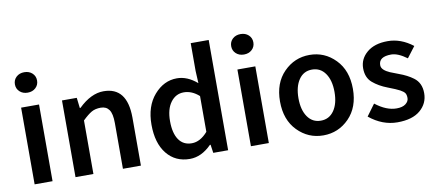

<svg xmlns="http://www.w3.org/2000/svg" viewBox="-66 -953 2755 1211"><g transform="rotate(-10 1311.5 -348.0)"><path d="M182.1 -595.7Q162.1 -577.1 131.1 -577.1Q100.1 -577.1 80.1 -595.7Q60.1 -614.3 60.1 -642.6Q60.1 -670.9 80.1 -689.5Q100.1 -708 131.1 -708Q162.1 -708 182.1 -689.5Q202.1 -670.9 202.1 -642.6Q202.1 -614.3 182.1 -595.7ZM73.2 0V-491.2H188V0Z M335 0V-491.2H429.7L437.5 -424.8H441.9Q522 -502.9 602.5 -502.9Q753.4 -502.9 753.9 -308.1V0H638.7V-293Q638.7 -353 620.6 -378.4Q602.5 -403.8 567.4 -403.8Q532.2 -403.8 508.1 -389.9Q483.9 -376 449.7 -342.8V0Z M1197.3 -138.2V-367.2Q1151.4 -408.2 1099.9 -408.2Q1048.3 -408.2 1015.9 -364.5Q983.4 -320.8 983.4 -243.9Q983.4 -167 1012.2 -125Q1041 -83 1095.2 -83Q1149.4 -83 1197.3 -138.2ZM1066.4 12.2Q973.6 12.2 918.9 -55.9Q864.3 -124 864.3 -242.2Q864.3 -360.4 926.3 -431.6Q988.3 -502.9 1072.3 -502.9Q1139.2 -502.9 1201.2 -449.2L1197.3 -527.8V-706.1H1312.5V0H1217.3L1209.5 -53.2H1205.1Q1140.6 12.2 1066.4 12.2Z M1567.4 -595.7Q1547.4 -577.1 1516.4 -577.1Q1485.4 -577.1 1465.3 -595.7Q1445.3 -614.3 1445.3 -642.6Q1445.3 -670.9 1465.3 -689.5Q1485.4 -708 1516.4 -708Q1547.4 -708 1567.4 -689.5Q1587.4 -670.9 1587.4 -642.6Q1587.4 -614.3 1567.4 -595.7ZM1458.5 0V-491.2H1573.2V0Z M1836.9 -126.5Q1867.7 -82 1921.4 -82Q1975.1 -82 2006.1 -126.5Q2037.1 -170.9 2037.1 -245.6Q2037.1 -320.3 2006.1 -364.7Q1975.1 -409.2 1921.1 -409.2Q1867.2 -409.2 1836.7 -364.5Q1806.2 -319.8 1806.2 -245.4Q1806.2 -170.9 1836.9 -126.5ZM2086.4 -57.4Q2018.1 12.2 1921.4 12.2Q1824.7 12.2 1756.3 -57.9Q1688 -127.9 1688 -245.6Q1688 -363.3 1756.6 -433.1Q1825.2 -502.9 1921.6 -502.9Q2018.1 -502.9 2086.4 -432.9Q2154.8 -362.8 2154.8 -244.9Q2154.8 -127 2086.4 -57.4Z M2215.8 -56.2 2270 -129.9Q2340.8 -74.7 2405.8 -75.2Q2443.8 -75.2 2463.9 -91.1Q2483.9 -106.9 2483.9 -127.9Q2483.9 -148.9 2476.3 -159.9Q2468.8 -170.9 2447.3 -182.6Q2425.8 -194.3 2371.3 -215.1Q2316.9 -235.8 2278.8 -268.3Q2240.7 -300.8 2240.7 -360.8Q2240.7 -420.9 2289.3 -461.9Q2337.9 -502.9 2422.4 -502.9Q2506.8 -502.9 2583 -443.8L2529.8 -374Q2472.7 -416 2429.7 -416Q2350.1 -416 2350.1 -361.8Q2350.1 -344.7 2364.5 -331.3Q2378.9 -317.9 2402.8 -307.6Q2426.8 -297.4 2455.6 -287.1Q2509.8 -267.6 2546.4 -240.2Q2592.8 -206.1 2592.8 -140.1Q2592.8 -74.2 2542.2 -31Q2491.7 12.2 2395.8 12.2Q2299.8 12.2 2215.8 -56.2Z"/></g></svg>

Font: SourceSansPro-Semibold
Style: Regular
Weight: 600
Designer: Paul D. Hunt
Foundry: Adobe Systems Incorporated
Version: Version 2.020;PS 2.0;hotconv 1.0.86;makeotf.lib2.5.63406